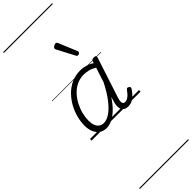

<svg xmlns="http://www.w3.org/2000/svg" viewBox="-552 -1119 1727 1727"><g transform="rotate(-45 311.5 -255.0)"><path d="M177 17Q138 17 109.5 -2Q81 -21 65.5 -57Q50 -93 50 -141Q50 -187 63 -238.5Q76 -290 102.5 -339.5Q129 -389 168.5 -430Q208 -471 260 -495Q312 -519 376 -519Q409 -519 443.5 -508.5Q478 -498 507 -479L512 -496Q516 -507 523 -511Q530 -515 543 -515Q561 -515 565.5 -507.5Q570 -500 566 -488L441 -105Q433 -81 432.5 -64.5Q432 -48 439 -39.5Q446 -31 460 -31Q476 -31 492.5 -41Q509 -51 523 -66.5Q537 -82 548 -98Q554 -106 560.5 -108Q567 -110 576 -104Q587 -97 588 -90Q589 -83 584 -75Q573 -57 553.5 -35Q534 -13 508.5 2Q483 17 451 17Q428 17 413 9Q398 1 390 -13.5Q382 -28 381 -47.5Q380 -67 385 -90Q389 -106 394 -121Q399 -136 403 -152Q362 -90 322 -53Q282 -16 245.5 0.5Q209 17 177 17ZM107 -146Q107 -112 116.5 -86.5Q126 -61 144.5 -47Q163 -33 191 -33Q228 -33 270 -61.5Q312 -90 357 -147.5Q402 -205 447 -293L493 -435Q457 -456 427.5 -463Q398 -470 371 -470Q318 -470 276 -448.5Q234 -427 202.5 -392Q171 -357 149.5 -314.5Q128 -272 117.5 -228Q107 -184 107 -146ZM457 -628Q452 -628 448.5 -630Q445 -632 441 -639L352 -808Q351 -812 350 -815Q349 -818 350 -822Q351 -829 357.5 -834.5Q364 -840 373 -844Q382 -848 390 -848Q401 -848 408 -832L480 -659Q481 -655 481.5 -652Q482 -649 482 -646Q480 -637 472 -632.5Q464 -628 457 -628ZM0 605H623V615H0ZM0 -20H623V0H0ZM0 -505H623V-500H0ZM0 -1125H623V-1115H0Z"/></g></svg>

Font: Playwrite CU Guides
Style: Regular
Weight: 400
Designer: Veronika Burian, José Scaglione
Foundry: TypeTogether
Version: Version 1.003